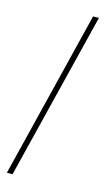

<svg xmlns="http://www.w3.org/2000/svg" viewBox="-135 -788 568 987"><g transform="rotate(15 149.5 -294.5)"><path d="M11 151 231 -740H262L41 151Z"/></g></svg>

Font: IBM Plex Sans Cond ExtLt
Style: Regular
Weight: 200
Width: 3
Designer: Mike Abbink, Paul van der Laan, Pieter van Rosmalen
Foundry: Bold Monday
Version: Version 1.3